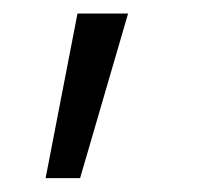

<svg xmlns="http://www.w3.org/2000/svg" viewBox="-20 -125 306 280"><path d="M166.8 -105.3 96.8 134.8H46.5L93 -105.3Z"/></svg>

Font: Tap Sans
Style: Regular
Weight: 400
Designer: Tap Payments
Foundry: Tap Payments
Version: Version 1.001;Glyphs 3.1.2 (3151)